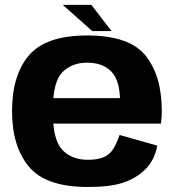

<svg xmlns="http://www.w3.org/2000/svg" viewBox="-20 -740 706 766"><path d="M330.5 6V-102.5Q266 -102.5 228.2 -142.5Q190.5 -182.5 190.5 -296.5Q190.5 -413 228.5 -451.5Q266.5 -490 327.5 -490Q389.5 -490 424.2 -454.5Q459 -419 459 -333.5L465 -348.5H175V-247H622Q625.5 -269 625.5 -297Q625.5 -437.5 560.8 -518Q496 -598.5 327.5 -598.5Q163 -598.5 95.5 -519.2Q28 -440 28 -296.5Q28 -156.5 95.2 -75.2Q162.5 6 330.5 6ZM330.5 -102.5V6Q419.5 6 471.2 -11.2Q523 -28.5 559.8 -64.5Q596.5 -100.5 607.5 -159L457 -201.5Q446.5 -169.5 431.8 -146Q417 -122.5 392.5 -112.5Q368 -102.5 330.5 -102.5ZM348 -616H425L344.5 -720.5H230.5Z"/></svg>

Font: Anybody UltraCondensed Thin
Style: Bold
Weight: 700
Version: Version 1.111